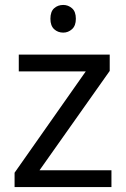

<svg xmlns="http://www.w3.org/2000/svg" viewBox="-20 -757 510 777"><path d="M431 0H39V-58L327 -468H56V-536H424V-470L140 -68H431ZM236 -737Q256 -737 271.5 -723.5Q287 -710 287 -681Q287 -653 271.5 -639Q256 -625 236 -625Q214 -625 199 -639Q184 -653 184 -681Q184 -710 199 -723.5Q214 -737 236 -737Z"/></svg>

Font: Noto Sans Yi
Style: Regular
Weight: 400
Designer: Monotype Design Team
Foundry: Monotype Imaging Inc.
Version: Version 2.002; ttfautohint (v1.8.4.7-5d5b)